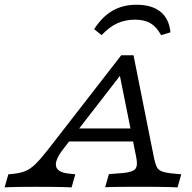

<svg xmlns="http://www.w3.org/2000/svg" viewBox="-78 -810 830 830"><path d="M197.6 -168.5Q158.9 -119.4 164.1 -92.3Q169.4 -65.3 218.5 -59.7L247.6 -56.5L231.5 0Q195.2 -1.6 155.6 -2Q116.1 -2.4 75.8 -2.4Q41.1 -2.4 6.5 -2Q-28.2 -1.6 -58.1 0L-41.9 -56.5L-17.7 -58.9Q11.3 -62.1 32.7 -71Q54 -79.8 75.8 -101.2Q97.6 -122.6 127.4 -160.5L446 -571H499.2L587.9 -126.6Q592.7 -104 598.8 -90.3Q604.8 -76.6 619.4 -70.2Q633.9 -63.7 663.7 -60.5L705.6 -56.5L689.5 0Q678.2 -0.8 658.5 -1.2Q638.7 -1.6 616.9 -2Q595.2 -2.4 575.8 -2.4H572.6Q550.8 -2.4 525.8 -2.4Q500.8 -2.4 475 -2.4Q449.2 -2.4 424.2 -2Q399.2 -1.6 376.6 -0.8L392.7 -57.3L454.8 -62.1Q496.8 -66.1 507.7 -80.6Q518.5 -95.2 510.5 -132.3L436.3 -502.4L460.5 -508.1ZM200 -198.4 242.7 -254.8H509.7L516.9 -198.4ZM512.1 -789.5Q578.2 -789.5 615.7 -759.3Q653.2 -729 658.9 -670.2L618.5 -658.1Q598.4 -694.4 572.2 -709.7Q546 -725 505.6 -725Q463.7 -725 429 -709.3Q394.4 -693.5 361.3 -658.1L329 -683.9Q363.7 -737.9 408.5 -763.7Q453.2 -789.5 512.1 -789.5Z"/></svg>

Font: Playfair 5pt SemiExpanded Light
Style: Italic
Weight: 300
Width: 6
Italic angle: -15.6°
Designer: Claus Eggers Sørensen
Foundry: Claus Eggers Sørensen
Version: Version 2.203